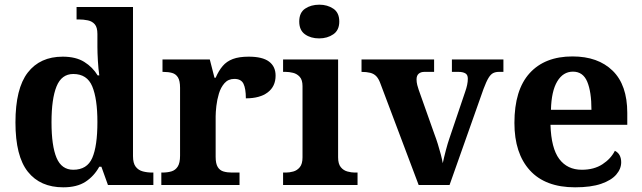

<svg xmlns="http://www.w3.org/2000/svg" viewBox="-20 -790 2741 820"><path d="M250 10Q152 10 99 -56.5Q46 -123 46 -267Q46 -412 98.5 -480Q151 -548 248 -548Q304 -548 340 -525.5Q376 -503 397 -468H404Q400 -496 398 -531Q396 -566 396 -590V-645Q396 -673 385 -686Q374 -699 355.5 -703Q337 -707 315 -707H307V-760H548V-123Q548 -93 559.5 -78Q571 -63 590 -58Q609 -53 631 -53H635V0H441L413 -78H404Q382 -38 345.5 -14Q309 10 250 10ZM293 -65Q352 -65 374 -115.5Q396 -166 396 -269Q396 -368 374 -421Q352 -474 293 -474Q243 -474 221.5 -421Q200 -368 200 -268Q200 -167 221.5 -116Q243 -65 293 -65Z M669 0V-53H672Q695 -53 712 -58Q729 -63 739 -78.5Q749 -94 749 -125V-415Q749 -445 740 -459.5Q731 -474 715 -478.5Q699 -483 677 -483H674V-536H876L896 -458H901Q914 -488 931 -508Q948 -528 974.5 -538Q1001 -548 1042 -548Q1101 -548 1129 -527Q1157 -506 1157 -467Q1157 -421 1123.5 -395.5Q1090 -370 1030 -370Q1030 -411 1020 -432Q1010 -453 981 -453Q955 -453 939 -435Q923 -417 915 -390.5Q907 -364 904 -337Q901 -310 901 -293V-120Q901 -91 910 -76.5Q919 -62 935 -57.5Q951 -53 971 -53H1003V0Z M1189 0V-53H1201Q1216 -53 1232.5 -57.5Q1249 -62 1260.5 -76Q1272 -90 1272 -118V-422Q1272 -449 1260 -462Q1248 -475 1231.5 -479Q1215 -483 1201 -483H1189V-536H1424V-118Q1424 -90 1435.5 -76Q1447 -62 1464 -57.5Q1481 -53 1495 -53H1507V0ZM1343 -626Q1307 -626 1282.5 -643.5Q1258 -661 1258 -698Q1258 -736 1283 -753Q1308 -770 1344 -770Q1378 -770 1403.5 -753Q1429 -736 1429 -698Q1429 -661 1403.5 -643.5Q1378 -626 1343 -626Z M1604 -435Q1597 -454 1587 -464.5Q1577 -475 1561.5 -479Q1546 -483 1524 -483V-536H1834V-483H1792Q1777 -483 1768 -475Q1759 -467 1759 -451Q1759 -439 1762 -427Q1765 -415 1768 -407L1835 -218Q1843 -197 1850 -174.5Q1857 -152 1862.5 -131Q1868 -110 1871 -93Q1876 -117 1884 -147.5Q1892 -178 1899 -198L1967 -399Q1972 -413 1975 -427Q1978 -441 1978 -454Q1978 -471 1967 -477Q1956 -483 1939 -483H1910V-536H2130V-483H2110Q2097 -483 2086.5 -478Q2076 -473 2066.5 -457.5Q2057 -442 2045 -410L1900 0H1768Z M2436 10Q2309 10 2243 -62.5Q2177 -135 2177 -265Q2177 -406 2242 -477.5Q2307 -549 2425 -549Q2534 -549 2596.5 -488Q2659 -427 2659 -308V-257H2331Q2334 -157 2368.5 -111Q2403 -65 2465 -65Q2517 -65 2553 -88.5Q2589 -112 2606 -146Q2620 -139 2626.5 -126.5Q2633 -114 2633 -97Q2633 -69 2612 -44.5Q2591 -20 2547.5 -5Q2504 10 2436 10ZM2506 -321Q2506 -398 2488 -441Q2470 -484 2427 -484Q2385 -484 2360 -442.5Q2335 -401 2333 -321Z"/></svg>

Font: Noto Serif Kannada
Style: Bold
Weight: 700
Version: Version 2.003